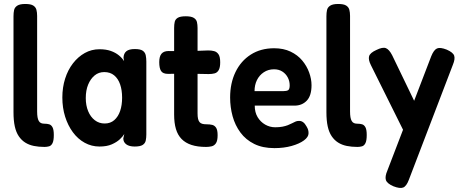

<svg xmlns="http://www.w3.org/2000/svg" viewBox="-20 -730 2332 967"><path d="M204 10Q175 10 150.5 5Q126 0 107 -12Q88 -24 74.5 -44Q61 -64 54.5 -93.5Q48 -123 48 -165V-648Q48 -666 51 -679.5Q54 -693 67 -701.5Q80 -710 107 -710Q135 -710 147.5 -702Q160 -694 163.5 -680.5Q167 -667 167 -650V-169Q167 -152 169 -140Q171 -128 175.5 -120.5Q180 -113 187 -110Q194 -107 204 -107Q217 -107 227.5 -104Q238 -101 244.5 -89Q251 -77 251 -50Q251 -22 244.5 -9Q238 4 227 7Q216 10 204 10Z M658 8Q631 8 616 -3Q601 -14 601 -33L606 -55Q599 -43 583.5 -28.5Q568 -14 543 -3Q518 8 481 8Q441 8 406.5 -11Q372 -30 347 -64Q322 -98 308 -142.5Q294 -187 294 -239Q294 -290 308 -334Q322 -378 347.5 -411Q373 -444 407 -463Q441 -482 481 -482Q514 -482 538 -473.5Q562 -465 579 -451Q596 -437 605 -422L602 -439Q603 -461 616.5 -472Q630 -483 659 -483Q687 -483 699 -474.5Q711 -466 714 -451.5Q717 -437 717 -420V-53Q717 -36 714 -22Q711 -8 698.5 0Q686 8 658 8ZM507 -108Q536 -108 555.5 -125Q575 -142 585 -171Q595 -200 595 -238Q595 -276 585 -305Q575 -334 555 -350.5Q535 -367 505 -367Q477 -367 456.5 -350Q436 -333 424 -304Q412 -275 412 -236Q412 -199 424 -170Q436 -141 457.5 -124.5Q479 -108 507 -108Z M1018 10Q975 10 944.5 0Q914 -10 894.5 -30Q875 -50 866 -80.5Q857 -111 857 -153V-589Q857 -607 860 -620Q863 -633 875.5 -640.5Q888 -648 916 -648Q943 -648 956 -640Q969 -632 972 -618.5Q975 -605 975 -589V-159Q975 -142 977.5 -131.5Q980 -121 985 -115Q990 -109 998.5 -106.5Q1007 -104 1020 -104Q1037 -104 1049 -101Q1061 -98 1068.5 -86.5Q1076 -75 1076 -49Q1076 -21 1067.5 -8.5Q1059 4 1045.5 7Q1032 10 1018 10ZM829 -473 921 -472 1029 -476Q1045 -476 1058.5 -472.5Q1072 -469 1080.5 -456.5Q1089 -444 1089 -416Q1089 -390 1081.5 -377Q1074 -364 1061 -360.5Q1048 -357 1031 -357L924 -359L826 -358Q801 -358 791.5 -372Q782 -386 782 -417Q782 -446 793.5 -459.5Q805 -473 829 -473Z M1362 16Q1303 16 1260.5 -5Q1218 -26 1191 -62.5Q1164 -99 1151.5 -144.5Q1139 -190 1139 -239Q1139 -311 1166 -367Q1193 -423 1243 -455Q1293 -487 1361 -487Q1408 -487 1443.5 -470Q1479 -453 1502 -425.5Q1525 -398 1537 -365Q1549 -332 1549 -301Q1549 -248 1525 -223Q1501 -198 1463 -198H1263Q1263 -164 1277.5 -140Q1292 -116 1315.5 -102.5Q1339 -89 1366 -89Q1387 -89 1402.5 -92Q1418 -95 1429.5 -99.5Q1441 -104 1450.5 -109Q1460 -114 1468 -117.5Q1476 -121 1484 -121Q1496 -122 1506 -115Q1516 -108 1524 -93Q1530 -83 1532 -75.5Q1534 -68 1534 -59Q1534 -40 1511 -23Q1488 -6 1449 5Q1410 16 1362 16ZM1262 -271H1407Q1424 -271 1431.5 -276Q1439 -281 1439 -300Q1439 -322 1429 -340.5Q1419 -359 1401.5 -370Q1384 -381 1360 -381Q1331 -381 1308.5 -366Q1286 -351 1274 -326.5Q1262 -302 1262 -271Z M1780 10Q1751 10 1726.5 5Q1702 0 1683 -12Q1664 -24 1650.5 -44Q1637 -64 1630.5 -93.5Q1624 -123 1624 -165V-648Q1624 -666 1627 -679.5Q1630 -693 1643 -701.5Q1656 -710 1683 -710Q1711 -710 1723.5 -702Q1736 -694 1739.5 -680.5Q1743 -667 1743 -650V-169Q1743 -152 1745 -140Q1747 -128 1751.5 -120.5Q1756 -113 1763 -110Q1770 -107 1780 -107Q1793 -107 1803.5 -104Q1814 -101 1820.5 -89Q1827 -77 1827 -50Q1827 -22 1820.5 -9Q1814 4 1803 7Q1792 10 1780 10Z M1961 208Q1929 194 1923.5 176.5Q1918 159 1931 129L2152 -447Q2165 -479 2181 -486Q2197 -493 2230 -480Q2262 -466 2267.5 -449.5Q2273 -433 2261 -404L2039 176Q2027 208 2010.5 214.5Q1994 221 1961 208ZM2029 -38 1848 -402Q1834 -430 1839 -447Q1844 -464 1875 -478Q1907 -494 1923.5 -487.5Q1940 -481 1955 -452L2094 -164Z"/></svg>

Font: Fredoka SemiCondensed Medium
Style: Regular
Weight: 500
Width: 4
Designer: Ben Nathan
Foundry: Milena B. Brandão, Ben Nathan
Version: Version 2.001